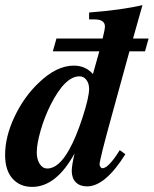

<svg xmlns="http://www.w3.org/2000/svg" viewBox="-41 -719 602 752"><path d="M180 -568H361Q370 -605 370 -615Q370 -643 329 -643H308V-670Q437 -680 517 -699L480 -568H541L527 -518H466L400 -278Q349 -94 349 -75Q349 -70 352.5 -65Q356 -60 360 -60Q384 -60 428 -131L450 -115Q371 11 300 11Q272 11 256 -5Q240 -21 240 -50Q240 -70 251 -118Q179 13 85 13Q37 13 8 -19.5Q-21 -52 -21 -112Q-21 -184 16 -262Q53 -340 110 -394Q180 -462 248 -462Q294 -462 323 -429L348 -518H166ZM271 -420Q214 -421 157 -308Q133 -260 118 -207.5Q103 -155 103 -122Q103 -95 114.5 -77Q126 -59 144 -59Q189 -59 230 -133Q257 -181 282.5 -259.5Q308 -338 308 -371Q308 -392 297.5 -406Q287 -420 271 -420Z"/></svg>

Font: STIX MathJax Latin
Style: Bold Italic
Weight: 700
Italic angle: -16.33°
Designer: MicroPress Inc., with final additions and corrections provided by Coen Hoffman, Elsevier (retired)
Version: Version 1.1.1